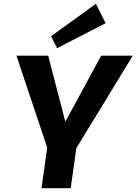

<svg xmlns="http://www.w3.org/2000/svg" viewBox="-20 -994 721 1014"><path d="M66.9 -700H234.5L323.9 -355.5H327.4L514.3 -700H681.3L381.4 -208.5H231.2ZM237.8 -275.3H392.1L353.5 0H199.3ZM537.9 -871.6 281.3 -739.4 249.9 -802.9 486.5 -974Z"/></svg>

Font: Pathway Extreme 8pt Thin 12pt
Style: Italic
Weight: 100
Italic angle: -8°
Version: Version 1.001;gftools[0.9.26]